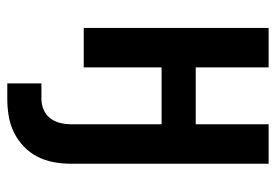

<svg xmlns="http://www.w3.org/2000/svg" viewBox="-138 -422 775 540"><g transform="rotate(90 250.0 -152.5)"><path d="M215 215V119H258Q274 119 288.5 113Q303 107 312.5 95Q322 83 326 67.5Q330 52 330 36V-219H170V0H59V-520H170V-315H330V-520H441V36Q441 61 436.5 85Q432 109 421 130.5Q410 152 392 169Q374 186 352.5 196.5Q331 207 307 211Q283 215 258 215Z"/></g></svg>

Font: Iosevka Algr
Style: Bold
Weight: 700
Monospace: yes
Designer: Belleve Invis
Foundry: Belleve Invis
Version: Version 26.0.2; ttfautohint (v1.8.3)